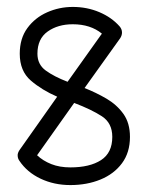

<svg xmlns="http://www.w3.org/2000/svg" viewBox="-20 -529 426 554"><path d="M36 -65Q31 -72 31 -80Q31 -82 31 -83Q31 -83 31 -83Q32 -90 37 -97L145 -250Q101 -269 69 -296.5Q37 -324 37 -374Q37 -418 59 -448Q81 -478 116 -493.5Q151 -509 190 -509Q231 -509 266.5 -494Q302 -479 325 -453Q332 -445 332 -435Q332 -427 327 -419L224 -275Q257 -262 287 -244.5Q317 -227 336 -200.5Q355 -174 355 -134Q355 -89 332 -58Q309 -27 270 -11Q231 5 183 5Q136 5 97 -13.5Q58 -32 36 -65ZM88 -374Q88 -343 112 -325.5Q136 -308 175 -293L274 -432Q241 -459 190 -459Q147 -459 117.5 -438Q88 -417 88 -374ZM304 -134Q304 -174 274 -193.5Q244 -213 194 -232L87 -81Q104 -65 128 -55.5Q152 -46 183 -46Q239 -46 271.5 -67Q304 -88 304 -134Z"/></svg>

Font: Libertine Sup
Style: Regular
Weight: 400
Designer: Bastien Sozeau
Foundry: NBR — Bastien Sozeau
Version: Version 2.003; ttfautohint (v1.8.4.7-5d5b);gftools[0.9.33]